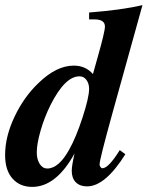

<svg xmlns="http://www.w3.org/2000/svg" viewBox="-41 -719 578 752"><path d="M517 -699 400 -278Q349 -94 349 -75Q349 -70 352.5 -65Q356 -60 360 -60Q384 -60 428 -131L450 -115Q371 11 300 11Q272 11 256 -5Q240 -21 240 -50Q240 -70 251 -118Q179 13 85 13Q37 13 8 -19.5Q-21 -52 -21 -112Q-21 -184 16 -262Q53 -340 110 -394Q180 -462 248 -462Q294 -462 323 -429L341 -493Q370 -595 370 -615Q370 -643 329 -643H308V-670Q437 -680 517 -699ZM308 -371Q308 -392 297.5 -406Q287 -420 271 -420Q214 -421 157 -308Q133 -260 118 -207.5Q103 -155 103 -122Q103 -95 114.5 -77Q126 -59 144 -59Q189 -59 230 -133Q257 -181 282.5 -259.5Q308 -338 308 -371Z"/></svg>

Font: STIX
Style: Bold Italic
Weight: 700
Italic angle: -16.33°
Designer: MicroPress Inc., with final additions and corrections provided by Coen Hoffman, Elsevier (retired)
Version: Version 1.1.1